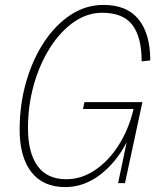

<svg xmlns="http://www.w3.org/2000/svg" viewBox="-20 -746 640 782"><path d="M246 16Q155 16 107.5 -45.5Q60 -107 60 -218Q60 -319 86 -410.5Q112 -502 158.5 -573Q205 -644 267 -685Q329 -726 402 -726Q497 -726 544.5 -667Q592 -608 592 -500L557 -496Q557 -594 519.5 -644Q482 -694 396 -694Q335 -694 280.5 -656Q226 -618 184 -552Q142 -486 118 -401.5Q94 -317 94 -224Q94 -124 133 -70Q172 -16 250 -16Q311 -16 366 -52.5Q421 -89 462.5 -153.5Q504 -218 524 -302H318L324 -330H560L489 0H461L496 -167Q454 -85 388 -34.5Q322 16 246 16Z"/></svg>

Font: Geist Mono Thin
Style: Italic
Weight: 100
Italic angle: -12°
Monospace: yes
Designer: Basement.studio, Andrés Briganti, Mateo Zaragoza
Foundry: Basement.studio, Vercel, Andrés Briganti, Guido Ferreyra, Mateo Zaragoza
Version: Version 1.500; ttfautohint (v1.8.4.7-5d5b)